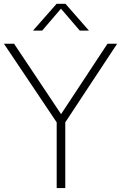

<svg xmlns="http://www.w3.org/2000/svg" viewBox="-31 -964 620 984"><path d="M569.5 -740 303.5 -337V0H259.5V-337L-11 -740H41L282 -379L520 -740ZM425 -807H378L281.5 -919.5L185 -807H138L259 -944.5H304.5Z"/></svg>

Font: Encode Sans ExtraLight
Style: Regular
Weight: 275
Designer: Multiple Designers
Foundry: Impallari Type
Version: Version 2.000